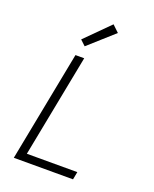

<svg xmlns="http://www.w3.org/2000/svg" viewBox="-164 -1001 879 1094"><g transform="rotate(20 275.0 -454.5)"><path d="M57 0 187 -670H240L119 -47H425L416 0ZM219 -735 187 -765 331 -909 371 -871Z"/></g></svg>

Font: Lode Dark Term
Style: Italic
Weight: 400
Italic angle: -11°
Monospace: yes
Designer: Belleve Invis
Foundry: Belleve Invis
Version: Version 29.2.0